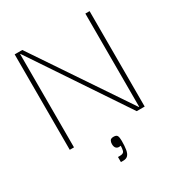

<svg xmlns="http://www.w3.org/2000/svg" viewBox="-177 -679 911 981"><g transform="rotate(-30 278.5 -189.0)"><path d="M472 -563H497V0H450L82 -550H80V0H55V-563H100L470 -13H472ZM250 185V155H261Q284 155 287.5 141Q291 127 291 112Q275 116 265.5 108.5Q256 101 256 82Q256 71 261 62.5Q266 54 282 54Q299 54 303.5 63.5Q308 73 308 93Q308 124 304.5 144.5Q301 165 291.5 175Q282 185 264 185Z"/></g></svg>

Font: Darker Grotesque Light
Style: Regular
Weight: 300
Designer: Gabriel Lam
Foundry: TypeRant
Version: Version 1.000;gftools[0.9.28]